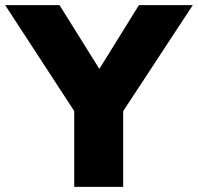

<svg xmlns="http://www.w3.org/2000/svg" viewBox="-46 -725 768 745"><path d="M242 0V-365L276 -242L-26 -705H185L343 -452H336L493 -705H702L398 -242L432 -365V0Z"/></svg>

Font: Nunito Sans 8pt Black
Style: Regular
Weight: 900
Version: Version 3.101;gftools[0.9.27]